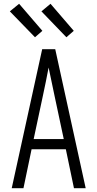

<svg xmlns="http://www.w3.org/2000/svg" viewBox="-20 -995 515 1015"><path d="M42 0 203 -735H272L433 0H371L328 -206H147L104 0ZM317 -260 268 -490Q260 -527 252.5 -564Q245 -601 237 -638Q230 -601 222.5 -564Q215 -527 207 -490L158 -260ZM331 -798 199 -935 247 -975 370 -832ZM165 -798 32 -935 81 -975 204 -832Z"/></svg>

Font: Iosevka QP Light
Style: Regular
Weight: 300
Designer: Belleve Invis
Foundry: Belleve Invis
Version: Version 20.0.0; ttfautohint (v1.8.4)